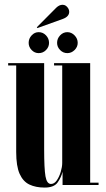

<svg xmlns="http://www.w3.org/2000/svg" viewBox="-20 -794 455 824"><path d="M171.5 11Q133.5 11 106.2 -2Q79 -15 64.2 -48Q49.5 -81 49.5 -141.5V-513H15V-523H169.5V-153.5Q169.5 -70 175.2 -37.2Q181 -4.5 199 -4.5Q213 -4.5 223.8 -20Q234.5 -35.5 240.8 -56.8Q247 -78 247 -94.5V-513H212V-523H367V-10H403V0H248.5V-57Q243 -33.5 227.5 -11.2Q212 11 171.5 11ZM269 -566Q251 -566 238 -579.2Q225 -592.5 225 -610Q225 -628.5 238 -642.2Q251 -656 269 -656Q286.5 -656 300 -642.2Q313.5 -628.5 313.5 -610Q313.5 -592.5 300 -579.2Q286.5 -566 269 -566ZM146 -566Q128.5 -566 115.8 -579.2Q103 -592.5 103 -610Q103 -628.5 115.8 -642.2Q128.5 -656 146 -656Q164.5 -656 177.5 -642.2Q190.5 -628.5 190.5 -610Q190.5 -592.5 177.5 -579.2Q164.5 -566 146 -566ZM140.5 -673.5 138 -677 221.5 -761Q234.5 -773.5 248.5 -773.5Q264 -773.5 273.5 -757Q277 -750.5 277 -743.5Q277 -722.5 249 -712.5Z"/></svg>

Font: Imbue 100pt
Style: Bold
Weight: 700
Designer: Tyler Finck
Foundry: Etcetera Type Company
Version: Version 1.102; ttfautohint (v1.8.3)